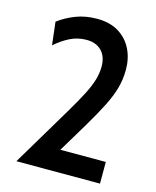

<svg xmlns="http://www.w3.org/2000/svg" viewBox="-109 -789 705 865"><g transform="rotate(15 244.0 -357.0)"><path d="M50.5 -0.5 219 -283Q251 -337 271.5 -376.8Q292 -416.5 301.5 -448.5Q311 -480.5 311 -511.5Q311 -558 285.5 -584.2Q260 -610.5 215 -610.5Q173 -610.5 136.5 -591.8Q100 -573 70.5 -546L58 -653.5Q94 -680.5 138.5 -697.5Q183 -714.5 236.5 -714.5Q297 -714.5 338 -689Q379 -663.5 399.8 -621Q420.5 -578.5 420.5 -526.5Q420.5 -482.5 409.5 -441.8Q398.5 -401 374.5 -353.2Q350.5 -305.5 312.5 -241.5L228.5 -101.5H440.5V-0.5Z"/></g></svg>

Font: Cabin SemiCondensedMedium
Style: Regular
Weight: 500
Width: 4
Designer: Pablo Impallari
Foundry: Pablo Impallari. http://www.impallari.com Igino Marini. http://www.ikern.com
Version: Version 3.001